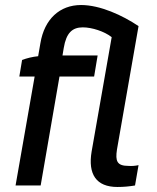

<svg xmlns="http://www.w3.org/2000/svg" viewBox="-20 -739 626 765"><path d="M141 -567 132 -515C110 -513 86 -507 68 -500L57 -434H118L42 0H142L217 -434H355L369 -518H229L234 -548C244 -608 268 -630 310 -630C346 -630 396 -614 425 -591L345 -135C330 -45 363 6 448 6C473 6 494 4 518 0L532 -81C518 -78 505 -77 492 -78C446 -78 439 -97 446 -143L532 -635C468 -678 379 -719 303 -719C218 -719 157 -663 141 -567Z"/></svg>

Font: Fixel Display 20240404 Medium
Style: Italic
Weight: 500
Italic angle: -10°
Designer: AlfaBravo + MacPaw
Foundry: Kyrylo Tkachov, Marchela Mozhyna, Serhii Makarenko, Maria Weinstein, Zakhar Kryvoshyya
Version: Version 1.211;Glyphs 3.2 (3225)